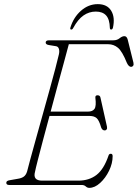

<svg xmlns="http://www.w3.org/2000/svg" viewBox="-20 -895 666 929"><path d="M375 0H24.5Q10 0 10.5 -11Q10.5 -20.5 27 -23L66.5 -30Q83.5 -32.5 94.5 -40Q105.5 -47.5 111 -65Q115 -81.5 126.2 -122.8Q137.5 -164 153 -220Q168.5 -276 185.8 -337.8Q203 -399.5 219.2 -457.8Q235.5 -516 247.5 -562.2Q259.5 -608.5 265 -632Q268.5 -647 265 -658.5Q261.5 -670 250.5 -671.5L217 -677Q201 -679.5 201 -689Q201 -700 217.5 -700H529Q546.5 -700 558.8 -710Q571 -720 582 -720Q593.5 -720 598 -703L625.5 -592.5Q628 -582 624.2 -576.8Q620.5 -571.5 614.5 -571.5Q603 -571.5 594 -590.5Q571.5 -646.5 550.8 -663.8Q530 -681 504 -681H313Q303 -643 288.5 -590Q274 -537 257.5 -476.2Q241 -415.5 225 -355H405.5Q428 -355 437.2 -368.2Q446.5 -381.5 441.5 -421.5Q440 -434 452 -434Q464 -434 466 -423L497.5 -282.5Q499.5 -273 495.8 -268.5Q492 -264 487.5 -264Q475 -263.5 469.5 -278Q459.5 -313 447.5 -323.5Q435.5 -334 413.5 -334H219.5Q202.5 -271.5 187.8 -215.8Q173 -160 162.8 -120Q152.5 -80 149.5 -64Q137.5 -21 184 -21H359Q411 -21 446.8 -48.5Q482.5 -76 505 -142Q507.5 -151 516 -151Q525 -151 525 -139.5Q525 -104.5 507.8 -69Q490.5 -33.5 464.5 -9.8Q438.5 14 412 14Q402.5 14 395 7Q387.5 0 375 0ZM443.5 -839Q411 -839 384 -820.2Q357 -801.5 334.5 -760Q330.5 -752 325 -752Q318 -752 320.5 -761Q335.5 -811 371.8 -843Q408 -875 453 -875Q498.5 -875 518 -843Q537.5 -811 526.5 -761Q524 -752 517.5 -752Q512 -752 511.5 -760Q510.5 -801.5 493.5 -820.2Q476.5 -839 443.5 -839Z"/></svg>

Font: Fraunces 9pt S050 Thin
Style: Italic
Weight: 100
Italic angle: -16°
Version: Version 1.000; ttfautohint (v1.8.3)